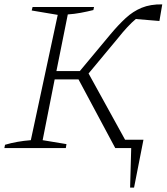

<svg xmlns="http://www.w3.org/2000/svg" viewBox="-23 -677 763 878"><path d="M-3 0 0 -15Q54 -31 118 -36L241 -609L122 -629L126 -645H407L404 -631Q376 -624 346.5 -618.5Q317 -613 287 -611L235 -352H342L482 -520Q518 -563 551.5 -594Q585 -625 625 -641.5Q665 -658 719 -657L706 -581L598 -590Q580 -575 559.5 -553Q539 -531 516 -502L382 -341L549 -38H633L590 181H572L577 0H504L336 -314H227L172 -36L281 -18L278 0Z"/></svg>

Font: Piazzolla SC ExtraLight
Style: Italic
Weight: 200
Italic angle: -11.3°
Designer: Juan Pablo del Peral
Foundry: Huerta Tipografica
Version: Version 1.330